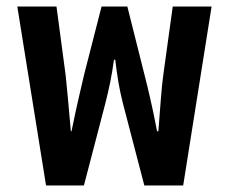

<svg xmlns="http://www.w3.org/2000/svg" viewBox="-20 -568 701 588"><path d="M121 0H237L303 -253C315 -301 322 -334 329 -385H333C339 -334 345 -297 356 -253L422 0H541L628 -548H509L480 -338C475 -303 471 -244 465 -166H461C446 -245 432 -302 422 -341L370 -548H291L238 -341C229 -302 215 -245 199 -166H197C190 -244 185 -303 181 -338L153 -548H33Z"/></svg>

Font: Noto Sans Thai SemiCondensed Semi
Style: Regular
Weight: 600
Width: 4
Designer: Monotype Design Team
Foundry: Monotype Imaging Inc.
Version: Version 1.901